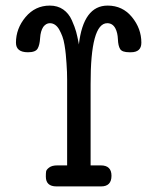

<svg xmlns="http://www.w3.org/2000/svg" viewBox="-20 -667 565 687"><path d="M37.1 -514.2Q37.1 -564.9 71.5 -606Q106 -647 158.2 -647Q186 -647 206.1 -633.1Q226.1 -619.1 237.1 -594.5Q248 -569.8 252.4 -553.5Q256.8 -537.1 261.2 -514.2Q262.2 -510.3 262.2 -507.8Q278.3 -647 365.2 -647Q418.5 -647 452.1 -606Q485.8 -564.9 485.8 -514.2Q485.8 -480 448.2 -480H442.9Q417 -480 409.9 -491.5Q402.8 -502.9 401.9 -526.4Q400.9 -549.8 393.1 -564.9Q383.3 -584 363.8 -584Q303.7 -584 304.2 -365.2V-75.2H340.8Q378.9 -75.2 378.9 -38.1Q378.9 0 341.8 0H182.1Q144 0 144 -35.2Q144 -47.4 145 -53.7Q146 -60.1 156 -67.6Q166 -75.2 185.1 -75.2H220.2V-365.2Q220.2 -368.2 220.2 -383.1Q220.2 -397.9 219.7 -409.4Q219.2 -420.9 218 -439.9Q216.8 -459 215.3 -473.4Q213.9 -487.8 210.9 -505.9Q208 -523.9 203.1 -536.9Q198.2 -549.8 192.1 -560.8Q186 -571.8 177.5 -577.9Q168.9 -584 158.2 -584Q145 -584 134.8 -570.8Q125 -555.7 123.5 -530.8Q122.1 -505.9 114.5 -492.9Q106.9 -480 80.1 -480Q37.1 -480 37.1 -514.2Z"/></svg>

Font: CMU Typewriter Text
Style: Bold
Weight: 700
Version: Version 0.7.0